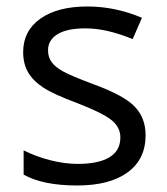

<svg xmlns="http://www.w3.org/2000/svg" viewBox="-20 -565 517 595"><path d="M431.2 -146Q431.2 -71.3 375.5 -30.8Q319.8 9.8 219.2 9.8Q112.8 9.8 53.2 -23.9V-99.1Q91.8 -79.6 136 -68.4Q180.2 -57.1 221.2 -57.1Q284.7 -57.1 318.8 -77.4Q353 -97.7 353 -139.2Q353 -170.4 325.9 -192.6Q298.8 -214.8 220.2 -245.1Q145.5 -272.9 114 -293.7Q82.5 -314.5 67.1 -340.8Q51.8 -367.2 51.8 -403.8Q51.8 -469.2 105 -507.1Q158.2 -544.9 251 -544.9Q337.4 -544.9 419.9 -509.8L391.1 -443.8Q310.5 -477.1 245.1 -477.1Q187.5 -477.1 158.2 -459Q128.9 -440.9 128.9 -409.2Q128.9 -387.7 139.9 -372.6Q150.9 -357.4 175.3 -343.8Q199.7 -330.1 269 -304.2Q364.3 -269.5 397.7 -234.4Q431.2 -199.2 431.2 -146Z"/></svg>

Font: f01972551
Style: Regular
Weight: 400
Foundry: Ascender Corporation
Version: Version 1.10